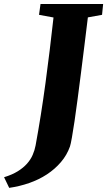

<svg xmlns="http://www.w3.org/2000/svg" viewBox="-112 -763 531 952"><path d="M64.5 -42Q77.6 -113.3 90.1 -191.4Q102.5 -269.5 113.5 -350.8Q124.5 -432.1 134.5 -514.4Q144.5 -596.7 153.3 -676.3L81.5 -689.5L88.9 -743.2H399.4L394 -689.5L323.7 -676.8Q315.4 -608.4 306.6 -537.6Q297.9 -466.8 289.3 -399.4Q280.8 -332 272.7 -271.2Q264.6 -210.4 257.6 -162.4Q250.5 -114.3 244.6 -81.3Q238.8 -48.3 234.9 -36.6Q219.7 6.3 189.9 41Q160.2 75.7 120.4 101.8Q80.6 127.9 32.7 144.5Q-15.1 161.1 -66.4 168.5L-91.8 115.7Q-51.8 103.5 -24.2 86.4Q3.4 69.3 21.7 48.8Q40 28.3 50 5.1Q60.1 -18.1 64.5 -42Z"/></svg>

Font: Merriweather UltraBold
Style: Italic
Weight: 900
Italic angle: -7°
Designer: Eben Sorkin ( eben@eyebytes.com )
Foundry: Eben Sorkin ( eben@eyebytes.com )
Version: Version 1.52; ttfautohint (v1.4.1)